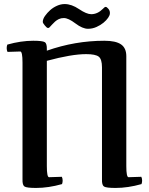

<svg xmlns="http://www.w3.org/2000/svg" viewBox="-20 -914 734 947"><path d="M224 -779Q221 -776 217 -776Q213 -776 209.5 -779.5Q206 -783 201.5 -788Q197 -793 194 -798Q191 -803 191 -806Q191 -820 202 -835.5Q213 -851 227.5 -864Q242 -877 261 -885.5Q280 -894 299 -894Q333 -894 370 -869Q407 -844 430 -844Q461 -844 487 -870Q496 -880 501 -880Q507 -880 515 -870Q523 -860 522 -848Q522 -839 513.5 -826.5Q505 -814 490.5 -802Q476 -790 456 -781Q436 -772 414 -772Q387 -772 352 -798.5Q317 -825 295 -825Q281 -825 270.5 -820Q260 -815 251.5 -807.5Q243 -800 236.5 -792.5Q230 -785 224 -779ZM603 -637V-95Q603 -40 614 -40L677 -42Q681 -34 681 -23Q681 -15 678 -6Q611 13 550 13Q504 13 493 6Q482 -1 483 -30V-582Q483 -622 467 -634.5Q451 -647 405 -647Q333 -647 211 -614V-95Q211 -40 222 -40L285 -42Q289 -34 289 -23Q289 -15 286 -6Q219 13 158 13Q112 13 101 6Q90 -1 91 -30V-605Q91 -660 80 -660L17 -658Q13 -666 13 -677Q13 -685 16 -694Q83 -713 144 -713Q190 -713 201 -706Q212 -699 211 -670V-664Q350 -713 495 -713Q551 -713 577 -695Q603 -677 603 -637Z"/></svg>

Font: Federant
Style: Medium
Weight: 500
Designer: Cyreal (www.cyreal.org)
Foundry: Cyreal (www.cyreal.org)
Version: Version 1.010